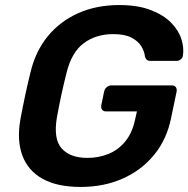

<svg xmlns="http://www.w3.org/2000/svg" viewBox="-20 -730 746 760"><path d="M299 10Q207 10 149 -22Q91 -54 68.5 -114.5Q46 -175 61 -259Q69 -302 79.5 -351.5Q90 -401 101 -445Q121 -528 169.5 -587Q218 -646 290 -678Q362 -710 452 -710Q525 -710 576 -690.5Q627 -671 657 -640.5Q687 -610 698 -575Q709 -540 704 -510Q703 -501 695.5 -495Q688 -489 678 -489H575Q566 -489 561.5 -493Q557 -497 554 -505Q552 -526 539.5 -546.5Q527 -567 500.5 -581Q474 -595 428 -595Q360 -595 311.5 -559Q263 -523 243 -440Q232 -397 222.5 -352.5Q213 -308 205 -264Q191 -179 224.5 -142Q258 -105 326 -105Q371 -105 410 -121Q449 -137 476.5 -171Q504 -205 515 -258L522 -289H399Q389 -289 384 -296Q379 -303 381 -314L392 -367Q394 -378 402.5 -385Q411 -392 421 -392H660Q671 -392 676 -385Q681 -378 679 -367L657 -262Q640 -178 590 -117Q540 -56 465.5 -23Q391 10 299 10Z"/></svg>

Font: Rubik Light Medium
Style: Italic
Weight: 500
Italic angle: -12°
Version: Version 2.104